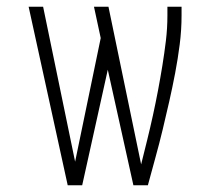

<svg xmlns="http://www.w3.org/2000/svg" viewBox="-20 -550 640 570"><path d="M181 0 65 -530H108L203 -70L279 -437L259 -530H302L399 -62Q408 -98 417 -134.5Q426 -171 434 -207.5Q442 -244 449 -281Q456 -318 462 -355Q468 -392 472.5 -429Q477 -466 477 -504V-530H519V-504Q519 -461 513.5 -418Q508 -375 500 -333Q492 -291 482.5 -249Q473 -207 463 -165.5Q453 -124 441.5 -82.5Q430 -41 419 0H376L300 -343L224 0Z"/></svg>

Font: Iosevka Curly Slab XLtEx
Style: Regular
Weight: 200
Width: 7
Monospace: yes
Designer: Belleve Invis
Foundry: Belleve Invis
Version: Version 11.1.0; ttfautohint (v1.8.3)